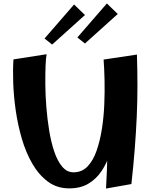

<svg xmlns="http://www.w3.org/2000/svg" viewBox="-20 -1083 887 1112"><path d="M381 8Q310 8 257.5 -31Q205 -70 167.5 -134.5Q130 -199 106.5 -279.5Q83 -360 71 -444Q59 -528 56.5 -605Q54 -682 58 -739L250 -769Q246 -750 244 -703.5Q242 -657 242.5 -594Q243 -531 248.5 -462Q254 -393 265 -326Q276 -259 294.5 -204.5Q313 -150 340.5 -117.5Q368 -85 406 -85Q454 -85 486.5 -118.5Q519 -152 539 -209Q559 -266 570 -335.5Q581 -405 584 -478.5Q587 -552 585.5 -619.5Q584 -687 580 -738L661 -547Q660 -498 656.5 -438.5Q653 -379 644 -316.5Q635 -254 617 -196Q599 -138 568 -92Q537 -46 491.5 -19Q446 8 381 8ZM594 9Q600 -97 602 -189Q604 -281 602.5 -367Q601 -453 595.5 -543.5Q590 -634 580 -738L773 -767Q776 -675 776 -586.5Q776 -498 772 -408Q768 -318 760.5 -221.5Q753 -125 741 -17ZM282 -825 238 -860 409 -1057 472 -996ZM472 -831 428 -866 599 -1063 662 -1002Z"/></svg>

Font: Marhey Medium
Style: Regular
Weight: 500
Designer: Nur Syamsi & Bustanul Arifin
Foundry: Namelatype
Version: Version 1.000